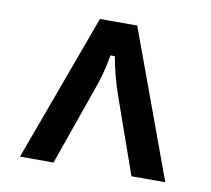

<svg xmlns="http://www.w3.org/2000/svg" viewBox="-60 -830 670 609"><g transform="rotate(10 275.0 -526.0)"><path d="M41 -289 215 -763H335L509 -289H400L314 -533Q293 -593 282 -655H268Q261 -617 254 -591.5Q247 -566 235 -533L149 -289Z"/></g></svg>

Font: Open Sauce Sans SemiBold
Style: Regular
Weight: 600
Designer: Alfredo Marco Pradil
Foundry: Creative Sauce Fz LLC
Version: Version 1.477